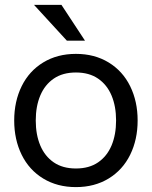

<svg xmlns="http://www.w3.org/2000/svg" viewBox="-20 -752 620 784"><path d="M38 -260Q38 -338 68.5 -400Q99 -462 156.5 -497Q214 -532 290 -532Q366 -532 423.5 -497Q481 -462 511.5 -400Q542 -338 542 -260Q542 -182 511.5 -120Q481 -58 423.5 -23Q366 12 290 12Q214 12 156.5 -23Q99 -58 68.5 -120Q38 -182 38 -260ZM454 -260Q454 -318 435.5 -362Q417 -406 380.5 -431Q344 -456 290 -456Q236 -456 199.5 -431Q163 -406 144.5 -362Q126 -318 126 -260Q126 -202 144.5 -158Q163 -114 199.5 -89Q236 -64 290 -64Q344 -64 380.5 -89Q417 -114 435.5 -158Q454 -202 454 -260ZM253 -586 119 -732H231L327 -586Z"/></svg>

Font: Aspekta Variable
Style: Regular
Weight: 400
Designer: Ivo Dolenc
Version: Version 2.100